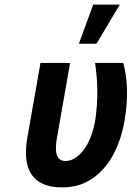

<svg xmlns="http://www.w3.org/2000/svg" viewBox="-20 -800 571 830"><path d="M247 10C286 10 321 3 351 -12C437 -54 495 -148 518 -276C536 -378 531 -461 513 -528H391C402 -453 406 -371 391 -276C383 -231 367 -188 346 -158C327 -131 299 -104 263 -104C219 -104 217 -151 226 -203L283 -528H155L98 -204C74 -65 123 10 247 10ZM383 -780 321 -611H397L498 -780Z"/></svg>

Font: Asimov
Style: NarIt
Weight: 500
Designer: Google
Version: Version 2.000980; 2014